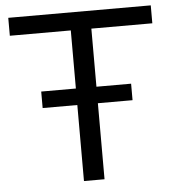

<svg xmlns="http://www.w3.org/2000/svg" viewBox="-51 -752 723 800"><g transform="rotate(-5 310.5 -352.5)"><path d="M268 0V-630H13V-705H609V-630H354V0ZM123 -318V-387H499V-318Z"/></g></svg>

Font: Nunito Sans 10pt
Style: Regular
Weight: 400
Designer: Vernon Adams
Foundry: Vernon Adams
Version: Version 3.101;gftools[0.9.27]